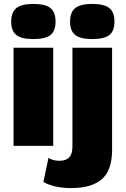

<svg xmlns="http://www.w3.org/2000/svg" viewBox="-20 -743 640 978"><path d="M150 -544Q90 -544 63.5 -564.5Q37 -585 37 -633Q37 -681 63.5 -702Q90 -723 150 -723Q211 -723 237 -702Q263 -681 263 -633Q263 -585 237 -564.5Q211 -544 150 -544ZM251 -500V0H49V-500ZM450 -544Q390 -544 363.5 -564.5Q337 -585 337 -633Q337 -681 363.5 -702Q390 -723 450 -723Q511 -723 537 -702Q563 -681 563 -633Q563 -585 537 -564.5Q511 -544 450 -544ZM551 -500V20Q551 124 499 169.5Q447 215 343 215Q256 215 201 184L227 61Q237 68 251 72Q265 76 284 76Q314 76 331.5 59.5Q349 43 349 2V-500Z"/></svg>

Font: Work Sans ExtraBold
Style: Regular
Weight: 800
Designer: Wei Huang
Foundry: Wei Huang
Version: Version 2.012; ttfautohint (v1.8.3)